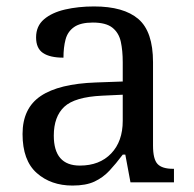

<svg xmlns="http://www.w3.org/2000/svg" viewBox="-20 -566 603 596"><path d="M205 10Q138 10 94 -29Q50 -68 50 -150Q50 -230 106.5 -268Q163 -306 278 -310L361 -313V-373Q361 -409 355 -436.5Q349 -464 329 -480Q309 -496 268 -496Q230 -496 210 -482Q190 -468 183.5 -443.5Q177 -419 177 -387Q135 -387 113.5 -401.5Q92 -416 92 -450Q92 -485 116.5 -506Q141 -527 182 -536.5Q223 -546 272 -546Q364 -546 409.5 -507Q455 -468 455 -373V-114Q455 -72 469 -57Q483 -42 517 -42H520V0H385L369 -86H361Q340 -58 320 -36.5Q300 -15 273.5 -2.5Q247 10 205 10ZM228 -52Q289 -52 325 -89.5Q361 -127 361 -191V-272L297 -269Q212 -265 179.5 -234.5Q147 -204 147 -145Q147 -52 228 -52Z"/></svg>

Font: Noto Serif Khitan Small Script
Style: Regular
Weight: 400
Designer: LIU Zhao, ZHANG Congyu, Kushim JIANG
Foundry: Guyu Beijing Co. Ltd.
Version: Version 1.000; ttfautohint (v1.8.4.7-5d5b)